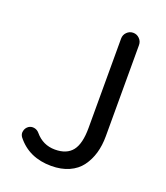

<svg xmlns="http://www.w3.org/2000/svg" viewBox="-137 -828 809 935"><g transform="rotate(20 267.5 -360.0)"><path d="M237.3 12.7Q122.1 12.7 57.6 -69.3Q49.8 -80.1 49.8 -91.8Q49.8 -95.7 50.8 -99.6Q53.7 -116.2 68.4 -127Q82 -135.7 97.7 -132.8Q113.3 -129.9 124 -117.2Q165 -68.4 227.5 -68.4Q288.1 -68.4 316.9 -105Q345.7 -141.6 345.7 -223.6V-686.5Q345.7 -706.1 359.4 -719.7Q373 -733.4 392.1 -733.4Q411.1 -733.4 424.8 -719.7Q438.5 -706.1 438.5 -686.5V-214.8Q438.5 -166 426.8 -126Q415 -85.9 391.6 -54.2Q368.2 -22.5 328.6 -4.9Q289.1 12.7 237.3 12.7Z"/></g></svg>

Font: Gen Jyuu GothicX Regular
Style: Regular
Weight: 400
Designer: [Source Han Sans]
Ryoko NISHIZUKA  (kana & ideographs); Paul D. Hunt (Latin, Greek & Cyrillic); Wenlong ZHANG  (bopomofo
Version: Version 1.002.20150607